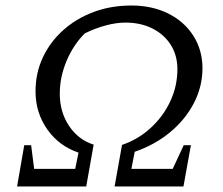

<svg xmlns="http://www.w3.org/2000/svg" viewBox="-20 -677 809 697"><path d="M42 0 68 -150H93L104 -64H253L265 -123Q194 -147 151.5 -207.5Q109 -268 109 -345Q109 -412 135.5 -468.5Q162 -525 209.5 -567.5Q257 -610 320 -633.5Q383 -657 457 -657Q532 -657 590.5 -628Q649 -599 682 -547Q715 -495 715 -429Q715 -363 684 -303Q653 -243 597.5 -197Q542 -151 469 -126L457 -64H607L647 -150H673L646 0H396L423 -151Q482 -171 527.5 -213Q573 -255 598.5 -310Q624 -365 624 -426Q624 -476 600 -514Q576 -552 533.5 -573.5Q491 -595 435 -595Q403 -595 365 -585Q327 -575 288 -556Q246 -514 221.5 -455.5Q197 -397 197 -337Q197 -270 231 -219.5Q265 -169 320 -152L293 0Z"/></svg>

Font: Piazzolla
Style: Italic
Weight: 400
Italic angle: -11.3°
Designer: Juan Pablo del Peral
Foundry: Huerta Tipografica
Version: Version 1.330